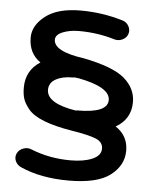

<svg xmlns="http://www.w3.org/2000/svg" viewBox="-51 -600 632 775"><g transform="rotate(5 265.5 -213.0)"><path d="M256 131Q142 131 60 94Q44 87 37 71Q30 55 38 39Q46 24 63 18Q80 12 96 19Q171 49 256 49Q310 49 344.5 34Q379 19 379 -9Q379 -36 349 -48Q319 -60 250 -71Q182 -82 137.5 -99.5Q93 -117 74 -140Q55 -163 49 -182Q43 -201 43 -227Q43 -297 101 -334Q53 -367 53 -431Q53 -480 102.5 -518.5Q152 -557 245 -557Q332 -557 416 -532Q433 -527 441.5 -511.5Q450 -496 445 -480Q440 -464 423.5 -456Q407 -448 390 -453Q321 -474 245 -474Q208 -474 179.5 -462.5Q151 -451 151 -431Q151 -383 274 -366Q395 -342 441 -302Q487 -262 487 -207Q487 -138 426 -103Q477 -70 477 -9Q477 50 424.5 90.5Q372 131 256 131ZM141 -227Q141 -172 260 -153Q262 -154 266 -154Q389 -154 389 -207Q389 -259 260 -284Q255 -284 245 -286Q242 -285 235 -285Q194 -285 167.5 -270Q141 -255 141 -227Z"/></g></svg>

Font: Hoogli
Style: Bold
Weight: 700
Designer: Anand Singh Naorem
Foundry: Brand New Type
Version: Version 1.00 b007